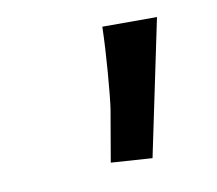

<svg xmlns="http://www.w3.org/2000/svg" viewBox="-42 -753 384 339"><g transform="rotate(-10 150.0 -584.0)"><path d="M133 -467 149 -560Q152 -581 155.5 -625Q159 -669 160 -706H258L207 -462Z"/></g></svg>

Font: Andada Pro
Style: Bold Italic
Weight: 700
Italic angle: -7°
Designer: Carolina Giovagnoli
Foundry: Huerta Tipografica
Version: Version 3.005; ttfautohint (v1.8.4)